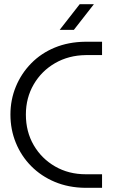

<svg xmlns="http://www.w3.org/2000/svg" viewBox="-20 -900 578 920"><path d="M388 0Q308 -1 242.5 -28.5Q177 -56 129.5 -104Q82 -152 56 -215.5Q30 -279 30 -351Q30 -422 56 -485Q82 -548 129.5 -596.5Q177 -645 242.5 -672Q308 -699 388 -700H469V-636H391Q309 -635 244 -597.5Q179 -560 141.5 -495.5Q104 -431 104 -351Q104 -269 141.5 -204.5Q179 -140 244 -102.5Q309 -65 391 -65H469V0ZM266 -757 362 -880H430L334 -757Z"/></svg>

Font: MuseoModerno Light
Style: Regular
Weight: 300
Designer: Pablo Cosgaya, Héctor Gatti, Marcela Romero, and the Authors of The MuseoModerno Project.
Foundry: Omnibus-Type Team
Version: Version 1.001